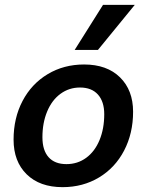

<svg xmlns="http://www.w3.org/2000/svg" viewBox="-20 -761 601 792"><path d="M36 -185Q36 -274 73 -344.5Q110 -415 176.5 -455Q243 -495 327 -495Q421 -495 475 -442Q529 -389 529 -300Q529 -211 492 -140Q455 -69 388.5 -29Q322 11 238 11Q144 11 90 -42Q36 -95 36 -185ZM410 -290Q410 -342 384 -371Q358 -400 310 -400Q265 -400 229.5 -374Q194 -348 174.5 -301Q155 -254 155 -195Q155 -141 180.5 -112.5Q206 -84 254 -84Q300 -84 335.5 -110Q371 -136 390.5 -183Q410 -230 410 -290ZM405 -741H536L384 -555H288Z"/></svg>

Font: Niramit SemiBold
Style: Italic
Weight: 600
Italic angle: -10°
Designer: Katatrad Aksorn Co.,Ltd.
Foundry: Cadson Demak Co.,Ltd.
Version: Version 1.001; ttfautohint (v1.6)